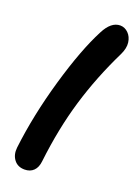

<svg xmlns="http://www.w3.org/2000/svg" viewBox="-194 -890 868 1218"><g transform="rotate(20 240.5 -280.5)"><path d="M137.2 252.9Q90.8 252.9 65.7 220Q40.5 187 45.9 138.2Q72.8 -89.8 144.3 -336.7Q215.8 -583.5 292 -729Q335.4 -814 397 -814Q428.2 -813.5 451.7 -790Q475.1 -766.6 480 -729.2Q484.9 -691.9 462.9 -646Q368.2 -453.1 309.8 -258.3Q251.5 -63.5 225.1 165Q220.7 207.5 197.8 230.2Q174.8 252.9 137.2 252.9Z"/></g></svg>

Font: Shantell Sans Normal
Style: Regular
Weight: 800
Designer: Stephen Nixon, Anya Danilova, Shantell Martin
Foundry: Arrow Type
Version: Version 1.006;[559af2be0]